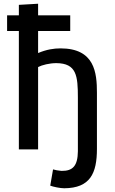

<svg xmlns="http://www.w3.org/2000/svg" viewBox="-20 -800 614 1028"><path d="M81 -718V-774L184 -780V-718H356V-634H184V-516C229 -535 268 -541 304 -541C487 -541 499 -411 499 -303V-3C499 128 463 207 324 208C302 208 264 200 249 194L264 107C273 110 294 114 309 115C371 116 396 87 397 10V-277C397 -394 390 -461 282 -462C245 -462 205 -452 184 -441V0H81V-634H18V-718Z"/></svg>

Font: Repo Medium
Style: Regular
Weight: 500
Designer: Stefan Peev
Foundry: Context Ltd
Version: Version 1.502